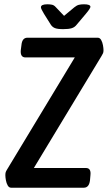

<svg xmlns="http://www.w3.org/2000/svg" viewBox="-20 -876 503 896"><path d="M32 0Q22 0 16 -10.5Q10 -21 7.5 -35Q5 -49 5 -58Q5 -67 6.5 -72Q8 -77 13 -85L329 -608H99Q74 -608 77 -642L80 -665Q83 -700 108 -700H436Q446 -700 452 -689.5Q458 -679 460.5 -665Q463 -651 463 -642Q463 -633 461 -628Q459 -623 454 -615L138 -92H381Q406 -92 402 -58L400 -35Q396 0 371 0ZM372 -856Q402 -856 402 -844Q402 -841 397 -833Q392 -825 381 -812L338 -761Q329 -749 315 -744.5Q301 -740 275 -740Q248 -740 236 -745Q224 -750 217 -761L185 -812Q179 -822 175 -830Q171 -838 171 -842Q171 -856 201 -856Q213 -856 222.5 -854Q232 -852 240 -843L279 -802L327 -842Q338 -851 348 -853.5Q358 -856 372 -856Z"/></svg>

Font: Asap Condensed Condensed Medium
Style: Italic
Weight: 500
Width: 3
Italic angle: -6°
Designer: Pablo Cosgaya
Foundry: Omnibus-Type
Version: Version 3.001; ttfautohint (v1.8.4.7-5d5b)